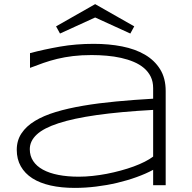

<svg xmlns="http://www.w3.org/2000/svg" viewBox="-20 -895 928 928"><path d="M720.2 0V-74.2Q685.1 -55.2 640.4 -39.1Q595.7 -22.9 546.1 -11.2Q496.6 0.5 444.3 6.8Q392.1 13.2 341.8 13.2Q276.4 13.2 224.4 1.5Q172.4 -10.3 136.2 -33.4Q100.1 -56.6 80.6 -91.1Q61 -125.5 61 -170.9Q61 -215.8 83.7 -250.2Q106.4 -284.7 148.4 -310.3Q190.4 -335.9 249.8 -353.8Q309.1 -371.6 382.3 -384Q455.6 -396.5 540.8 -404.5Q626 -412.6 720.2 -418V-469.2Q720.2 -500.5 708.5 -524.4Q696.8 -548.3 675.8 -566.2Q654.8 -584 626.5 -595.9Q598.1 -607.9 565.2 -615.2Q532.2 -622.6 495.8 -625.7Q459.5 -628.9 422.9 -628.9Q373.5 -628.9 333 -624Q292.5 -619.1 257.3 -610.6Q222.2 -602.1 189.9 -590.8Q157.7 -579.6 125 -566.9V-638.2Q192.9 -656.2 269.8 -669.7Q346.7 -683.1 433.1 -683.1Q506.3 -683.1 569.8 -670.7Q633.3 -658.2 680.2 -630.9Q727.1 -603.5 753.9 -560.3Q780.8 -517.1 780.8 -455.1V0ZM720.2 -363.8Q560.5 -355 447.5 -338.9Q334.5 -322.8 262.7 -299.3Q190.9 -275.9 157.5 -244.6Q124 -213.4 124 -173.8Q124 -141.6 140.4 -116.7Q156.7 -91.8 187.5 -75Q218.3 -58.1 262.2 -49.6Q306.2 -41 360.8 -41Q393.1 -41 427.5 -44.7Q461.9 -48.3 496.1 -54.9Q530.3 -61.5 563.5 -70.6Q596.7 -79.6 626 -90.3Q655.3 -101.1 679.4 -113.3Q703.6 -125.5 720.2 -138.2ZM609.9 -732.9 439.9 -810.5 270 -732.9 251 -767.6 439.9 -875 628.9 -767.6Z"/></svg>

Font: Syncopate
Style: Regular
Weight: 300
Width: 7
Designer: Astigmatic (AOETI)
Foundry: Astigmatic (AOETI)
Version: Version 001.000